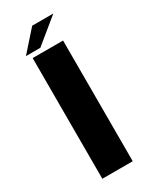

<svg xmlns="http://www.w3.org/2000/svg" viewBox="-186 -764 660 815"><g transform="rotate(-30 144.0 -356.0)"><path d="M59 0H208V-591.5H59ZM38.5 -613H109L229.5 -711.5H126Z"/></g></svg>

Font: Anybody SemiExpanded SemiBold
Style: Regular
Weight: 600
Width: 6
Designer: Tyler Finck
Foundry: Etcetera Type Company
Version: Version 1.113;gftools[0.9.25]